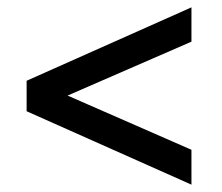

<svg xmlns="http://www.w3.org/2000/svg" viewBox="-20 -517 604 523"><path d="M108.5 -232.5V-281L501.5 -109V-14L52.5 -214V-297L501.5 -497V-403.5Z"/></svg>

Font: Newsreader 7pt Medium
Style: Regular
Weight: 500
Designer: Hugues Gentile
Foundry: Production Type
Version: Version 1.003